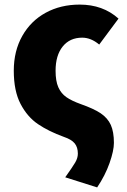

<svg xmlns="http://www.w3.org/2000/svg" viewBox="-20 -603 553 836"><path d="M319 66Q319 38 305 21Q291 4 258 -7Q192 -31 145.5 -62.5Q99 -94 69.5 -150.5Q40 -207 40 -295Q40 -381 77 -446.5Q114 -512 179 -547.5Q244 -583 327 -583Q428 -583 496 -522L412 -409Q376 -439 338 -439Q284 -439 253 -400.5Q222 -362 222 -295Q222 -250 234 -223Q246 -196 269 -180Q292 -164 331 -150Q388 -130 418 -110Q449 -89 462.5 -59Q476 -29 476 19Q476 53 457 107Q438 161 403 213L264 169Q296 124 307.5 104.5Q319 85 319 66Z"/></svg>

Font: Merged Yaku Han JP Black
Style: Regular
Weight: 900
Designer: Ryoko NISHIZUKA 西塚涼子 (kana, bopomofo & ideographs); Paul D. Hunt (Latin, Greek & Cyrillic); Sandoll Communications 산돌커뮤니
Foundry: Adobe
Version: Version 2.004